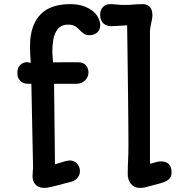

<svg xmlns="http://www.w3.org/2000/svg" viewBox="-20 -890 896 924"><path d="M63.5 0ZM136.7 -43.5Q136.7 -53.2 137.7 -63Q138.7 -72.8 139.2 -82L130.9 -486.8H115.7Q106.9 -486.8 97.7 -489.3Q88.4 -491.7 80.8 -497.8Q73.2 -503.9 68.4 -513.9Q63.5 -523.9 63.5 -539.1Q63.5 -564 77.4 -577.4Q91.3 -590.8 109.9 -590.8Q114.7 -590.8 118.7 -589.4Q122.6 -587.9 127.9 -587.4Q127.4 -596.2 126.7 -607.2Q126 -618.2 125.5 -629.2Q125 -640.1 124.8 -650.1Q124.5 -660.2 124.5 -667.5Q124.5 -721.2 138.2 -759.5Q151.9 -797.9 177 -822.5Q202.1 -847.2 237.5 -858.6Q272.9 -870.1 316.4 -870.1Q356.9 -870.1 384.8 -859.6Q412.6 -849.1 429.9 -833.7Q447.3 -818.4 454.8 -800.8Q462.4 -783.2 462.4 -769Q462.4 -746.1 447.5 -733.4Q432.6 -720.7 410.6 -720.7Q393.6 -720.7 382.8 -728.3Q372.1 -735.8 359.9 -749Q353 -756.3 341.1 -763.9Q329.1 -771.5 307.1 -771.5Q268.6 -771.5 250.2 -738.8Q231.9 -706.1 231.9 -642.1Q231.9 -635.3 232.9 -619.9Q233.9 -604.5 235.4 -589.8Q260.3 -590.3 290.3 -590.3Q320.3 -590.3 356.9 -590.3Q380.9 -590.3 393.3 -575.7Q405.8 -561 405.8 -542Q405.8 -531.7 401.9 -522Q397.9 -512.2 390.6 -504.4Q383.3 -496.6 372.3 -491.7Q361.3 -486.8 347.2 -486.8H240.2L244.6 -99.1Q256.8 -102.1 267.1 -106Q281.7 -110.8 293.9 -114.3Q306.2 -117.7 318.4 -117.7Q326.7 -117.7 335 -114Q343.3 -110.4 349.9 -103.5Q356.4 -96.7 360.6 -87.2Q364.7 -77.6 364.7 -66.4Q364.7 -47.9 352.3 -33.2Q339.8 -18.6 314.9 -13.2Q305.2 -10.7 292.7 -7.6Q280.3 -4.4 263.2 0.5Q243.7 5.9 223.9 10Q204.1 14.2 193.4 14.2Q183.6 14.2 173.6 11.7Q163.6 9.3 155.5 2.7Q147.5 -3.9 142.1 -14.9Q136.7 -25.9 136.7 -43.5ZM594.7 -50.3Q594.7 -80.6 596.2 -114.3Q597.2 -131.8 597.7 -154.1Q598.1 -176.3 598.1 -198.2Q598.1 -212.9 597.9 -244.9Q597.7 -276.9 597.4 -320.8Q597.2 -364.7 596.4 -418.5Q595.7 -472.2 595 -530.5Q594.2 -588.9 593.5 -649.4Q592.8 -710 591.8 -768.1Q572.8 -767.6 553.2 -765.9Q533.7 -764.2 513.2 -764.2Q504.4 -764.2 495.4 -767.1Q486.3 -770 479 -776.1Q471.7 -782.2 466.8 -792.5Q461.9 -802.7 461.9 -817.4Q461.9 -843.3 475.8 -856.7Q489.7 -870.1 508.3 -870.1Q525.4 -870.1 542 -868.2Q558.6 -866.2 577.1 -866.2Q590.8 -866.2 601.1 -866.7Q611.3 -867.2 620.8 -867.9Q630.4 -868.7 641.1 -869.4Q651.9 -870.1 667 -870.1Q687.5 -870.1 700.4 -857.2Q713.4 -844.2 713.4 -817.4Q713.4 -807.6 711.7 -798.3Q710 -789.1 707.8 -779.8Q705.6 -770.5 703.9 -761Q702.1 -751.5 701.7 -741.7V-101.6Q721.7 -107.4 733.6 -110.4Q745.6 -113.3 754.4 -113.3Q805.7 -113.3 805.7 -59.6Q805.7 -37.6 790.8 -25.6Q775.9 -13.7 748 -6.8L699.2 5.9Q682.6 11.2 673.3 12.7Q664.1 14.2 653.3 14.2Q637.7 14.2 626.7 8.3Q615.7 2.4 608.6 -7.1Q601.6 -16.6 598.1 -27.8Q594.7 -39.1 594.7 -50.3Z"/></svg>

Font: Autour One
Style: Regular
Weight: 400
Version: Version 1.007; ttfautohint (v0.92) -l 24 -r 24 -G 200 -x 7 -